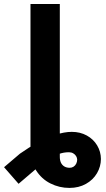

<svg xmlns="http://www.w3.org/2000/svg" viewBox="-101 -727 522 946"><path d="M193.7 -133.5V44.8Q193.5 61.5 199 73.9Q204.6 86.2 215.6 92.9Q226.7 99.7 242.7 99.7Q252.7 99.7 261.2 94.4Q269.7 89 274.4 79.7Q279.1 70.4 279.3 59.6Q279.1 50.8 274.1 42.3Q269 33.9 259.8 28.5Q250.6 23.1 238.5 23.1Q212.9 23.1 189.7 31.6Q166.5 40.1 143.2 55.2Q119.8 70.2 87.2 96Q87.2 96 87.2 96Q87.2 96 87.2 96L-9.5 178.6L-81 96.8L-2.8 30.2Q40.6 -0.4 84 -24.1Q127.5 -47.8 171.6 -62.6Q215.7 -77.3 252.7 -77.3Q294 -77.3 326.7 -59.3Q359.4 -41.3 377.7 -10.5Q396 20.2 396.2 56.5Q396 93.6 376.9 126.4Q357.7 159.3 322.3 179.1Q287 198.9 240.8 198.9Q191.5 198.9 147.6 176.9Q103.7 155 76.4 111.8Q49 68.7 49.2 8.2V-133.5ZM193.7 0H49.2V-707.2H193.7Z"/></svg>

Font: Pretendard Variable
Style: Regular
Weight: 400
Designer: Base glyphs from Inter by Rasmus Andersson; Hangul glyphs from Noto Sans CJK(Source Han Sans) by Jang Soo-young and Kang
Foundry: Kil Hyung-jin
Version: Version 1.100;FEAKit 1.0